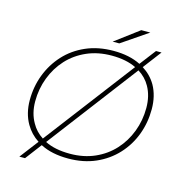

<svg xmlns="http://www.w3.org/2000/svg" viewBox="-132 -987 1101 1174"><g transform="rotate(15 418.5 -400.0)"><path d="M387 4Q284 4 214 -32Q212 -33 211 -33L133 70H97L187 -48Q136 -81 106 -133Q69 -197 69 -281Q69 -366 98 -442Q127 -518 181 -577Q235 -636 312.5 -670Q390 -704 487 -704Q589 -704 659 -668L737 -770H772L684 -654Q737 -621 768 -568Q804 -504 804 -419Q804 -334 775.5 -258Q747 -182 692.5 -123Q638 -64 561 -30Q484 4 387 4ZM390 -27Q477 -27 547 -58Q617 -89 666.5 -143Q716 -197 743 -268Q770 -339 770 -418Q770 -494 738 -551Q712 -598 664 -628L232 -59Q295 -27 390 -27ZM207 -74 639 -642Q576 -673 484 -673Q397 -673 326.5 -642Q256 -611 206.5 -557Q157 -503 130 -432Q103 -361 103 -282Q103 -207 136 -150Q161 -104 207 -74ZM466 -757 617 -870H674L508 -757Z"/></g></svg>

Font: Montserrat Thin ExtraLight
Style: Italic
Weight: 250
Italic angle: -11.3°
Version: Version 9.000